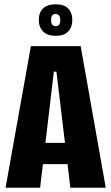

<svg xmlns="http://www.w3.org/2000/svg" viewBox="-20 -875 519 895"><path d="M6 0 124 -660H356L473 0H308L243 -541H231L167 0ZM117 -110V-209H366V-110ZM240 -708Q201 -708 181 -728Q161 -748 161 -782Q161 -817 181 -836Q201 -855 240 -855Q278 -855 297.5 -835.5Q317 -816 317 -781Q317 -748 297.5 -728Q278 -708 240 -708ZM240 -753Q251 -753 256 -760.5Q261 -768 261 -781Q261 -796 255 -803Q249 -810 238 -810Q228 -810 223 -802.5Q218 -795 218 -782Q218 -766 224 -759.5Q230 -753 240 -753Z"/></svg>

Font: Bricolage Grotesque 48pt Condensed ExtraBold
Style: Regular
Weight: 800
Width: 3
Designer: Mathieu Triay
Foundry: Atelier Triay
Version: Version 1.001;gftools[0.9.33.dev8+g029e19f]